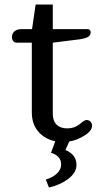

<svg xmlns="http://www.w3.org/2000/svg" viewBox="-20 -616 455 851"><path d="M183 180Q217 169 234 151.5Q251 134 251 113Q251 75 206 61L225 10Q179 1 150 -32.5Q121 -66 121 -118V-427H53Q44 -427 38.5 -434Q33 -441 33 -452Q33 -468 44.5 -477.5Q56 -487 76 -487H122L138 -596H214V-487H368Q374 -487 378 -483.5Q382 -480 382 -473Q382 -460 371 -453Q360 -446 335 -442L215 -427H214V-112Q214 -80 231 -63.5Q248 -47 277 -47Q296 -47 311 -53Q326 -59 341 -72Q355 -84 364 -84Q374 -84 381 -77Q388 -70 388 -58Q388 -48 379.5 -36.5Q371 -25 354 -15Q321 6 287 11L270 49Q319 69 319 115Q319 149 283 176.5Q247 204 197 215Z"/></svg>

Font: Maitree Medium
Style: Regular
Weight: 500
Designer: CadsonDemak Team
Foundry: CadsonDemak
Version: Version 1.000